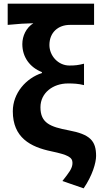

<svg xmlns="http://www.w3.org/2000/svg" viewBox="-20 -818 561 1049"><path d="M437 211C485 141 505 71 505 34C505 -49 472 -84 355 -106C254 -125 201 -146 201 -232C201 -311 270 -362 351 -362C381 -362 407 -361 439 -353V-470C408 -462 390 -460 359 -460C298 -460 250 -513 250 -572C250 -641 298 -682 362 -682H494V-798H22V-682C86 -688 114 -690 162 -691C123 -666 102 -622 102 -577C102 -506 143 -450 209 -424V-419C123 -391 50 -310 50 -210C50 -67 145 -15 262 9C351 28 376 41 376 72C376 103 356 126 321 171Z"/></svg>

Font: Noto Sans CJK TC
Style: Bold
Weight: 700
Designer: Ryoko NISHIZUKA 西塚涼子 (kana, bopomofo & ideographs); Paul D. Hunt (Latin, Greek & Cyrillic); Sandoll Communications 산돌커뮤니
Foundry: Adobe
Version: Version 2.004;hotconv 1.0.118;makeotfexe 2.5.65603